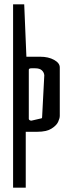

<svg xmlns="http://www.w3.org/2000/svg" viewBox="-20 -730 326 880"><path d="M40 -710H91L101 -470H164Q202 -470 228 -455.5Q254 -441 254 -421V-199Q254 -188 246.5 -171.5Q239 -155 216 -140.5Q193 -126 151 -126H98V130H40ZM167 -187Q173 -187 173 -193L183 -385Q182 -398 172 -407.5Q162 -417 141 -417H124Q112 -417 112 -410V-185Q112 -182 115.5 -179.5Q119 -177 124 -177Z"/></svg>

Font: Bahianita
Style: Regular
Weight: 400
Designer: Pablo Cosgaya & Dani Raskovsky
Foundry: Pablo Cosgaya & Dani Raskovsky
Version: Version 1.008